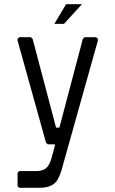

<svg xmlns="http://www.w3.org/2000/svg" viewBox="-20 -690 552 918"><path d="M208 0 200 -8 64 -496V-504L72 -512H128L136 -504L248 -80H264L376 -504L384 -512H440L448 -504V-496L274 124Q267 148 256.5 167Q246 186 225 197Q204 208 166 208H72L64 200V136L72 128H153Q182 128 199 115Q216 102 226 67L242 8V0ZM240 -576 296 -670H372L286 -576Z"/></svg>

Font: Hasubi Mono
Style: Regular
Weight: 400
Designer: Eli Heuer
Foundry: Eli Heuer
Version: Version 1.000